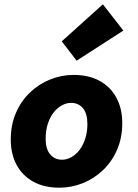

<svg xmlns="http://www.w3.org/2000/svg" viewBox="-20 -860 640 892"><path d="M256 12Q186 12 135.5 -15.5Q85 -43 57.5 -93.5Q30 -144 30 -212Q30 -280 54 -335.5Q78 -391 119.5 -430.5Q161 -470 213.5 -491Q266 -512 322 -512Q392 -512 442.5 -484.5Q493 -457 520.5 -406.5Q548 -356 548 -288Q548 -220 524 -164.5Q500 -109 458.5 -69.5Q417 -30 364.5 -9Q312 12 256 12ZM268 -118Q291 -118 312 -130Q333 -142 349.5 -163.5Q366 -185 376 -216Q386 -247 386 -284Q386 -332 365.5 -357Q345 -382 310 -382Q288 -382 266.5 -370Q245 -358 228.5 -336.5Q212 -315 202 -284.5Q192 -254 192 -216Q192 -168 213 -143Q234 -118 268 -118ZM336 -578 267 -668 458 -840 553 -718Z"/></svg>

Font: Source Code Pro ExtraLight Black
Style: Italic
Weight: 900
Italic angle: -11°
Monospace: yes
Version: Version 1.016;hotconv 1.0.116;makeotfexe 2.5.65601